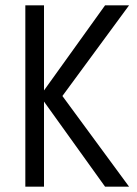

<svg xmlns="http://www.w3.org/2000/svg" viewBox="-20 -700 514 720"><path d="M145 0V-319.1L374 0H464L214 -340L464 -680H374L145 -360.9V-680H75V0Z"/></svg>

Font: GI
Style: Regular
Weight: 400
Designer: Alfredo Marco Pradil
Version: Version 1.01 2015